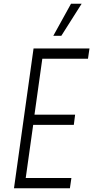

<svg xmlns="http://www.w3.org/2000/svg" viewBox="-20 -1010 500 1030"><path d="M460 -750 452 -695H207L165 -395H383L376 -340H158L118 -55H363L355 0H55L160 -750ZM266 -818 361 -990H418L309 -818Z"/></svg>

Font: Mohave Light
Style: Italic
Weight: 300
Italic angle: -8°
Designer: Gumpita Rahayu
Foundry: Tokotype
Version: Version 2.003